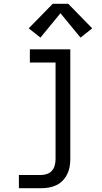

<svg xmlns="http://www.w3.org/2000/svg" viewBox="-20 -781 540 1016"><path d="M80 215V145H197Q213 145 229 139.5Q245 134 255.5 121.5Q266 109 270 93Q274 77 274 60V-450H138V-520H352V60Q352 81 348.5 101.5Q345 122 335.5 141Q326 160 311.5 175Q297 190 278 199Q259 208 238.5 211.5Q218 215 197 215ZM194 -582 132 -631 259 -761H341L468 -631L406 -582L300 -711Z"/></svg>

Font: Iosevka SS04
Style: Regular
Weight: 400
Monospace: yes
Designer: Belleve Invis
Foundry: Belleve Invis
Version: Version 19.0.0; ttfautohint (v1.8.4)